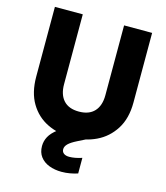

<svg xmlns="http://www.w3.org/2000/svg" viewBox="-131 -802 968 1118"><g transform="rotate(15 352.5 -243.0)"><path d="M60 -702H228V-281Q228 -218 259.5 -183.5Q291 -149 352 -149Q413 -149 445 -183.5Q477 -218 477 -281V-702H646V-282Q646 -186 605 -121.5Q564 -57 497 -25Q430 7 349 7Q268 7 202.5 -25Q137 -57 98.5 -121.5Q60 -186 60 -282ZM398 -80 434 -3 388 20Q352 38 336.5 53.5Q321 69 321 86Q321 102 333 111Q345 120 366 120Q399 120 442 106V200Q421 207 396 211.5Q371 216 345 216Q304 216 270 203Q236 190 216.5 164Q197 138 197 100Q197 70 211.5 43Q226 16 261 -10.5Q296 -37 359 -63Z"/></g></svg>

Font: Parkinsans
Style: Bold
Weight: 700
Designer: Red Stone, Indian Type Foundry
Foundry: Indian Type Foundry
Version: Version 1.000